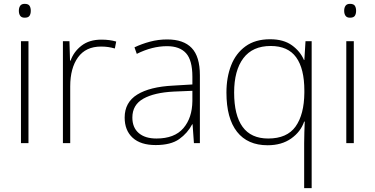

<svg xmlns="http://www.w3.org/2000/svg" viewBox="-20 -744 1948 998"><path d="M108 -724Q127 -724 133.5 -714Q140 -704 140 -688Q140 -672 133.5 -662Q127 -652 108 -652Q92 -652 85 -662Q78 -672 78 -688Q78 -704 85 -714Q92 -724 108 -724ZM128 -530V0H89V-530Z M507 -538Q529 -538 548 -535.5Q567 -533 584 -528L577 -492Q559 -497 542.5 -499.5Q526 -502 505 -502Q426 -502 385.5 -446Q345 -390 345 -295V0H307V-530H341L344 -429H347Q363 -475 403.5 -506.5Q444 -538 507 -538Z M849 -539Q934 -539 976.5 -494.5Q1019 -450 1019 -353V0H988L981 -98H979Q955 -52 911.5 -21Q868 10 789 10Q711 10 669.5 -28Q628 -66 628 -133Q628 -212 693.5 -252.5Q759 -293 880 -299L980 -305V-345Q980 -431 947 -467.5Q914 -504 848 -504Q771 -504 691 -464L679 -498Q717 -516 760 -527.5Q803 -539 849 -539ZM884 -268Q782 -263 725 -231Q668 -199 668 -133Q668 -81 701 -52.5Q734 -24 793 -24Q887 -24 933 -77.5Q979 -131 980 -219V-272Z M1561 0Q1561 -23 1562 -56Q1563 -89 1564 -112H1561Q1543 -59 1493.5 -24Q1444 11 1371 11Q1267 11 1212 -59Q1157 -129 1157 -263Q1157 -342 1181.5 -404.5Q1206 -467 1256.5 -503.5Q1307 -540 1384 -540Q1454 -540 1497.5 -508.5Q1541 -477 1560 -432H1562L1568 -530H1600V234H1561ZM1374 -24Q1472 -24 1516.5 -86.5Q1561 -149 1562 -262V-273Q1562 -387 1519.5 -446Q1477 -505 1387 -505Q1293 -505 1245 -441.5Q1197 -378 1197 -263Q1197 -145 1241 -84.5Q1285 -24 1374 -24Z M1799 -724Q1818 -724 1824.5 -714Q1831 -704 1831 -688Q1831 -672 1824.5 -662Q1818 -652 1799 -652Q1783 -652 1776 -662Q1769 -672 1769 -688Q1769 -704 1776 -714Q1783 -724 1799 -724ZM1819 -530V0H1780V-530Z"/></svg>

Font: Noto Sans Gujarati UI ExtraLight
Style: Regular
Weight: 200
Designer: Jelle Bosma - Monotype Design Team, Universal Thirst
Foundry: Monotype Imaging Inc.
Version: Version 2.106; ttfautohint (v1.8.4.7-5d5b)